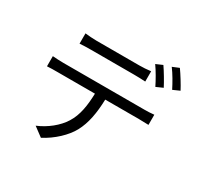

<svg xmlns="http://www.w3.org/2000/svg" viewBox="-188 -1068 1375 1342"><g transform="rotate(30 500.0 -397.5)"><path d="M867 -675C846 -716 810 -776 785 -812L732 -789C759 -752 793 -692 813 -651ZM640 -651C669 -651 704 -650 733 -648V-731C704 -727 668 -725 640 -725H294C262 -725 232 -728 203 -731V-648C229 -650 262 -651 295 -651ZM172 -475C141 -475 112 -477 85 -479V-397C112 -399 141 -399 172 -399H471C468 -305 457 -221 413 -151C374 -88 302 -30 224 2L298 57C383 13 459 -59 495 -126C535 -200 551 -291 554 -399H826C850 -399 882 -398 904 -397V-479C880 -476 847 -475 826 -475ZM842 -830C871 -792 903 -736 925 -692L979 -716C960 -753 921 -816 895 -852Z"/></g></svg>

Font: Squished Noto Sans CJK JP Regular
Style: Regular
Weight: 400
Designer: Ryoko NISHIZUKA (kana & ideographs); Paul D. Hunt (Latin, Greek & Cyrillic); Wenlong ZHANG (bopomofo); Sandoll Communica
Foundry: Adobe Systems Incorporated
Version: Version 1.004;PS 1.004;hotconv 1.0.82;makeotf.lib2.5.63406